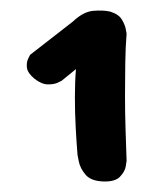

<svg xmlns="http://www.w3.org/2000/svg" viewBox="-20 -672 291 364"><path d="M175 -328Q152 -329 142 -341Q132 -353 129.5 -365.5Q127 -378 127 -378Q125 -402 123.5 -430.5Q122 -459 122 -488Q122 -517 124 -541L97 -519Q97 -519 90 -515.5Q83 -512 71 -512Q59 -512 45 -523Q32 -534 31 -544Q30 -554 33.5 -561Q37 -568 37 -568L118 -631Q138 -650 157 -651.5Q176 -653 189 -650Q205 -645 211 -635Q217 -625 218.5 -616.5Q220 -608 220 -608Q218 -583 217.5 -553Q217 -523 217 -491Q217 -459 218 -427.5Q219 -396 220 -367Q220 -367 218.5 -357Q217 -347 207.5 -337Q198 -327 175 -328Z"/></svg>

Font: Sour Gummy Black
Style: Regular
Weight: 900
Designer: Stefie Justprince
Foundry: Eifetstype
Version: Version 1.000